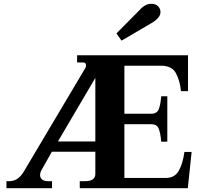

<svg xmlns="http://www.w3.org/2000/svg" viewBox="-20 -991 1062 1011"><path d="M593 -815 715 -938Q744 -971 776 -971Q800 -971 812.5 -958Q825 -945 825 -928Q825 -912 813 -897.5Q801 -883 777 -869L620 -777ZM14 -37H30Q75 -37 105 -87L430 -634Q433 -639 433 -646Q433 -662 418 -662H386V-700H970V-511H933Q928 -564 907 -604.5Q886 -645 828 -645H635V-392H776Q806 -392 815.5 -415Q825 -438 829 -484H861V-245H829Q825 -291 815.5 -314Q806 -337 776 -337H635V-54H853Q900 -54 921.5 -92Q943 -130 951 -191H989L969 0H400V-37H428Q482 -37 482 -75V-192H253L200 -98Q191 -83 191 -69Q191 -55 201.5 -46Q212 -37 233 -37H254V0H14ZM482 -246V-581L285 -246Z"/></svg>

Font: Taviraj DemiBold
Style: Regular
Weight: 600
Designer: Katatrad Team
Foundry: CadsonDemak
Version: Version 1.030